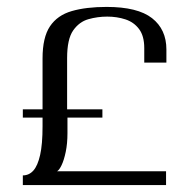

<svg xmlns="http://www.w3.org/2000/svg" viewBox="-20 -535 533 555"><path d="M46 -219H103V-366Q103 -427 124.5 -459Q146 -491 187.5 -503Q229 -515 288 -515Q378 -515 419.5 -482.5Q461 -450 461 -392V-354H397V-396Q397 -431 382 -451Q367 -471 342.5 -479Q318 -487 290 -487Q262 -487 235.5 -479.5Q209 -472 191.5 -447Q174 -422 174 -367V-219H276V-195H175V-150Q175 -120 170 -96Q165 -72 158 -57.5Q151 -43 145 -40H460V0H46V-28Q64 -28 76.5 -42Q89 -56 96 -87Q103 -118 103 -170V-195H46Z"/></svg>

Font: Genos Thin
Style: Regular
Weight: 400
Version: Version 1.010